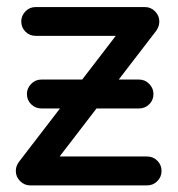

<svg xmlns="http://www.w3.org/2000/svg" viewBox="-20 -538 516 558"><path d="M401 -517.5Q418.5 -517.5 430.8 -504.9Q443 -492.2 443 -475.8Q443 -458.2 430.8 -446Q418.5 -433.8 401 -433.8H83.5Q66 -433.8 53.9 -446Q41.8 -458.2 41.8 -475.8Q41.8 -492.2 53.9 -504.9Q66 -517.5 83.5 -517.5ZM100.2 -222.8Q82.8 -222.8 70.5 -235Q58.2 -247.2 58.2 -264.8Q58.2 -281.5 70.5 -294.1Q82.8 -306.8 100.2 -306.8H384Q401.5 -306.8 413.8 -294.1Q426 -281.5 426 -264.8Q426 -247.2 413.8 -235Q401.5 -222.8 384 -222.8ZM101 -15.2Q88 0.8 67.8 0.8Q51 0.8 38.5 -11.6Q26 -24 26 -41.2Q26 -55.2 35.5 -68.2L368.5 -501.5Q380.8 -517.5 401 -517.5Q418.5 -517.5 430.8 -504.9Q443 -492.2 443 -475.8Q443 -461.2 434.2 -448.8ZM407.5 -83.2Q425 -83.2 437.2 -71Q449.5 -58.8 449.5 -41.2Q449.5 -23.8 437.2 -11.5Q425 0.8 407.5 0.8H67.8Q51.2 0.8 38.6 -11.5Q26 -23.8 26 -41.2Q26 -58.8 38.6 -71Q51.2 -83.2 67.8 -83.2Z"/></svg>

Font: Libertine-Super Thin
Style: Regular
Weight: 100
Designer: Bastien Sozeau
Foundry: NBR — Bastien Sozeau
Version: Version 2.003;gftools[0.9.33]